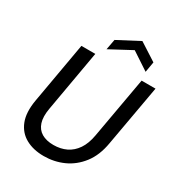

<svg xmlns="http://www.w3.org/2000/svg" viewBox="-214 -1050 1104 1196"><g transform="rotate(30 338.0 -452.0)"><path d="M282 12Q207 12 152.5 -18Q98 -48 74 -108.5Q50 -169 66 -262L143 -700H243L166 -261Q155 -199 168 -158.5Q181 -118 215 -98Q249 -78 300 -78Q351 -78 391.5 -97.5Q432 -117 459.5 -157.5Q487 -198 498 -261L576 -700H676L598 -262Q582 -168 535 -107.5Q488 -47 422.5 -17.5Q357 12 282 12ZM289 -760 303 -835 457 -916 583 -835 570 -760 444 -843Z"/></g></svg>

Font: DM Sans 10pt Medium
Style: Italic
Weight: 500
Italic angle: -10°
Version: Version 4.004;gftools[0.9.30]